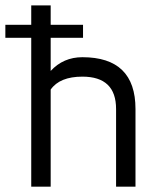

<svg xmlns="http://www.w3.org/2000/svg" viewBox="-69 -704 580 724"><path d="M122.1 -683.6V-610.4H244.1V-561.5H122.1V-436.5Q169.9 -488.3 241.7 -488.3Q441.9 -488.3 441.9 -293V0H368.7V-293Q368.7 -415 241.7 -415Q156.2 -415 122.1 -366.2V0H48.8V-561.5H-48.8V-610.4H48.8V-683.6Z"/></svg>

Font: Sanitrixie
Style: Regular
Weight: 400
Designer: Jayvee D. Enaguas (Grand Chaos)
Version: Version 1.1 - 6/9/2013